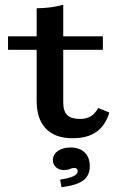

<svg xmlns="http://www.w3.org/2000/svg" viewBox="-20 -569 516 806"><path d="M285 11.3Q211.4 11.3 172.7 -28.9Q133.9 -69.2 133.9 -146.4V-208.2H245.5V-139.2Q245.5 -102.3 262.1 -86.1Q278.8 -69.8 316.4 -69.8Q343.2 -69.8 361.3 -81Q379.4 -92.2 392.3 -115.6L439.2 -96.5Q421.9 -41.3 384.3 -15Q346.6 11.3 285 11.3ZM133.9 -208.2V-534.3Q166.5 -534.7 194 -538.4Q221.4 -542.1 245.5 -549.2V-208.2ZM13.7 -359.9V-416.4H411.9V-359.9ZM238.1 216.9 232.5 185Q270.7 179.1 288.4 170.7Q306.1 162.3 306.1 149.8Q306.1 136.1 291.2 136.1Q282.8 136.1 272.8 140.6Q262.7 145 248.1 145Q228.1 145 215.1 133Q202 121.1 202 103.2Q202 79.6 222.9 64.8Q243.8 50.1 276.4 50.1Q314.3 50.1 335.6 71.1Q357 92.1 357 128.8Q357 168.1 328.9 188.8Q300.8 209.5 238.1 216.9Z"/></svg>

Font: Playfair 5pt SemiExpanded Light
Style: Regular
Weight: 300
Width: 6
Designer: Claus Eggers Sørensen
Foundry: Claus Eggers Sørensen
Version: Version 2.203